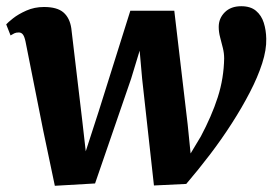

<svg xmlns="http://www.w3.org/2000/svg" viewBox="-25 -588 877 618"><path d="M151.5 10 114 -168.5 57 -455Q53.5 -471 48.5 -477.2Q43.5 -483.5 35.5 -483.5Q26.5 -483.5 21.2 -480.8Q16 -478 9 -474L-5 -509.5Q0 -515.5 17 -529Q34 -542.5 60 -554Q86 -565.5 116.5 -565.5Q159 -565.5 179.2 -548Q199.5 -530.5 204.5 -497L239.5 -202L251 -101L292.5 -229L394.5 -553.5H536L579 -188L588.5 -94L621.5 -149Q638.5 -181 652.2 -212.5Q666 -244 676 -275.2Q686 -306.5 691 -337.8Q696 -369 696.5 -400Q696.5 -417 692.2 -434Q688 -451 683.5 -468Q679 -485 679 -501.5Q679 -529 698.5 -548.5Q718 -568 751.5 -568Q781.5 -568 799 -553.2Q816.5 -538.5 824 -514.8Q831.5 -491 832 -463.5Q833 -428 818.8 -383.8Q804.5 -339.5 779.2 -290.8Q754 -242 721.2 -191Q688.5 -140 650.8 -90.5Q613 -41 574.5 4L470.5 9L432.5 -334.5L424.5 -425L397 -334.5L281 2.5Z"/></svg>

Font: Merriweather 24pt ExtraBold
Style: Italic
Weight: 800
Italic angle: -7.8°
Version: Version 2.101